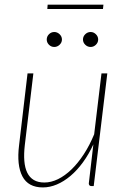

<svg xmlns="http://www.w3.org/2000/svg" viewBox="-20 -814 549 840"><path d="M52.5 0ZM126 -493 88.5 -179Q84 -140 86.5 -109.8Q89 -79.5 99.2 -58.5Q109.5 -37.5 128 -26.5Q146.5 -15.5 174 -15.5Q203.5 -15.5 233.8 -30.2Q264 -45 292.5 -72.5Q321 -100 346.5 -139Q372 -178 392 -226.5L424 -493H449.5L390 0H379.5Q373.5 0 371 -3.5Q368.5 -7 368.5 -11.5L388.5 -182.5Q368.5 -139 343 -104Q317.5 -69 288.5 -44.5Q259.5 -20 228.8 -7Q198 6 167.5 6Q103.5 6 78 -42.5Q52.5 -91 63.5 -179L100.5 -493ZM188.5 -793.5H432.5L430.5 -774.5H187ZM251 -641Q251 -628 240.8 -618.2Q230.5 -608.5 217.5 -608.5Q204 -608.5 194.2 -618.2Q184.5 -628 184.5 -641Q184.5 -654.5 194.2 -664.2Q204 -674 217.5 -674Q230.5 -674 240.8 -664.2Q251 -654.5 251 -641ZM409.5 -641Q409.5 -628 399.5 -618.2Q389.5 -608.5 376.5 -608.5Q363 -608.5 353 -618.2Q343 -628 343 -641Q343 -654.5 353 -664.2Q363 -674 376.5 -674Q389.5 -674 399.5 -664.2Q409.5 -654.5 409.5 -641Z"/></svg>

Font: Lato Thin
Style: Italic
Weight: 200
Italic angle: -7°
Designer: Lukasz Dziedzic
Foundry: tyPoland Lukasz Dziedzic
Version: Version 2.007; 2014-02-27